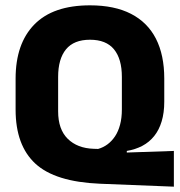

<svg xmlns="http://www.w3.org/2000/svg" viewBox="-20 -673 675 720"><path d="M632 27 355 16Q186.5 9 112.5 -59.5Q38.5 -128 38.5 -262V-378Q38.5 -509.5 108.8 -581.2Q179 -653 317.5 -653Q409.5 -653 471.5 -621Q533.5 -589 564.8 -527.8Q596 -466.5 596 -378.5V-292Q596 -250 586.2 -217.8Q576.5 -185.5 558.2 -162.8Q540 -140 514 -126.2Q488 -112.5 455.5 -107V-101L632 -107ZM331.5 -115 348 -114.5Q367.5 -120 383.5 -132Q399.5 -144 411.5 -162Q423.5 -180 430.2 -205.2Q437 -230.5 437 -262.5V-384.5Q437 -452 407.5 -488Q378 -524 317.5 -524Q257 -524 227.5 -488Q198 -452 198 -384.5V-255.5Q198 -188 234 -152.5Q270 -117 331.5 -115Z"/></svg>

Font: Anek Telugu Medium
Style: Bold
Weight: 700
Version: Version 1.003